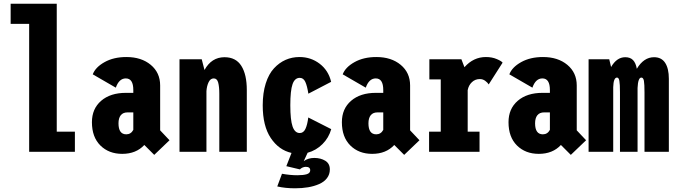

<svg xmlns="http://www.w3.org/2000/svg" viewBox="-20 -820 3640 1037"><path d="M286.5 -109H384.5V0H137.5V-691H37.5V-800H286.5Z M813 16.5 759.5 -37Q715 11 640 11Q568 11 522.2 -34.2Q476.5 -79.5 476.5 -160Q476.5 -232.5 526.2 -275.5Q576 -318.5 660 -318.5H700V-333.5Q700 -396.5 659.5 -396.5Q623 -396.5 605.5 -346.5L481 -418.5Q495.5 -457 544.8 -484.5Q594 -512 662.5 -512Q743.5 -512 794.2 -469.8Q845 -427.5 845 -358.5V-116L895.5 -62.5ZM662 -94.5Q687 -94.5 700 -118.5V-213H669Q644.5 -213 632.2 -197.5Q620 -182 620 -154Q620 -94.5 662 -94.5Z M949.5 0V-500H1069.5L1084.5 -442Q1122.5 -511 1192.5 -511Q1254 -511 1283.5 -464.2Q1313 -417.5 1313 -334V0H1164.5V-313.5Q1164.5 -351 1158.5 -373.8Q1152.5 -396.5 1134.5 -396.5Q1116.5 -396.5 1106.8 -376.2Q1097 -356 1095 -328V0Z M1600 95 1526.5 77.5 1554.5 6Q1486 -9.5 1442.5 -74.5Q1399 -139.5 1399 -251Q1399 -318 1415.2 -369.2Q1431.5 -420.5 1459.8 -451Q1488 -481.5 1522.8 -496.8Q1557.5 -512 1597.5 -512Q1659 -512 1706.5 -475.8Q1754 -439.5 1768.5 -378L1645.5 -314Q1639 -356 1629 -377.8Q1619 -399.5 1599 -399.5Q1572 -399.5 1560 -365.2Q1548 -331 1548 -251Q1548 -172 1560.2 -136.8Q1572.5 -101.5 1599 -101.5Q1619 -101.5 1629.5 -123.5Q1640 -145.5 1645 -185.5L1769 -122.5Q1756 -76 1721.8 -41.8Q1687.5 -7.5 1641.5 5L1620.5 50.5Q1644 33 1677.5 33Q1712 33 1736.8 48.2Q1761.5 63.5 1761.5 95Q1761.5 122 1746 142.2Q1730.5 162.5 1703.5 174.2Q1676.5 186 1644 191.5Q1611.5 197 1573.5 197Q1521 197 1477.5 187L1503 118.5Q1548 126.5 1585.5 126.5Q1619 126.5 1637.2 120.8Q1655.5 115 1655.5 99.5Q1655.5 81 1631 81Q1623 81 1613.5 85.2Q1604 89.5 1600 95Z M2163 16.5 2109.5 -37Q2065 11 1990 11Q1918 11 1872.2 -34.2Q1826.5 -79.5 1826.5 -160Q1826.5 -232.5 1876.2 -275.5Q1926 -318.5 2010 -318.5H2050V-333.5Q2050 -396.5 2009.5 -396.5Q1973 -396.5 1955.5 -346.5L1831 -418.5Q1845.5 -457 1894.8 -484.5Q1944 -512 2012.5 -512Q2093.5 -512 2144.2 -469.8Q2195 -427.5 2195 -358.5V-116L2245.5 -62.5ZM2012 -94.5Q2037 -94.5 2050 -118.5V-213H2019Q1994.5 -213 1982.2 -197.5Q1970 -182 1970 -154Q1970 -94.5 2012 -94.5Z M2506 -109H2570V0H2297.5V-109H2360.5V-391H2299V-500H2472L2488.5 -457Q2537 -512 2604.5 -512Q2637.5 -512 2663.5 -500.8Q2689.5 -489.5 2694.5 -481.5L2619.5 -364Q2614 -373.5 2601 -383.2Q2588 -393 2571.5 -393Q2546.5 -393 2528.8 -376.2Q2511 -359.5 2506 -333Z M3063 16.5 3009.5 -37Q2965 11 2890 11Q2818 11 2772.2 -34.2Q2726.5 -79.5 2726.5 -160Q2726.5 -232.5 2776.2 -275.5Q2826 -318.5 2910 -318.5H2950V-333.5Q2950 -396.5 2909.5 -396.5Q2873 -396.5 2855.5 -346.5L2731 -418.5Q2745.5 -457 2794.8 -484.5Q2844 -512 2912.5 -512Q2993.5 -512 3044.2 -469.8Q3095 -427.5 3095 -358.5V-116L3145.5 -62.5ZM2912 -94.5Q2937 -94.5 2950 -118.5V-213H2919Q2894.5 -213 2882.2 -197.5Q2870 -182 2870 -154Q2870 -94.5 2912 -94.5Z M3159 0V-500H3270.5L3280.5 -458Q3311 -511 3357 -511Q3384 -511 3399 -495.5Q3414 -480 3419.5 -448.5Q3457 -511 3512.5 -511Q3553 -511 3572.8 -480.2Q3592.5 -449.5 3592.5 -394.5V0H3461V-320.5Q3461 -366 3457.8 -383.5Q3454.5 -401 3444 -401Q3426 -401 3423.5 -345V0H3328.5V-321.5Q3328.5 -366 3325.2 -383.5Q3322 -401 3312.5 -401Q3293.5 -401 3292 -349V0Z"/></svg>

Font: League Mono Condensed
Style: Bold
Weight: 700
Width: 1
Designer: Tyler Finck
Foundry: The League of Moveable Type / Tyler Finck
Version: Version 2.210